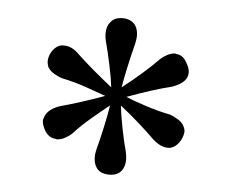

<svg xmlns="http://www.w3.org/2000/svg" viewBox="-37 -623 526 445"><g transform="rotate(5 226.5 -400.0)"><path d="M261 -569Q268 -559 268 -544Q268 -538 266 -528Q249 -460 243 -422Q295 -463 324 -493Q331 -500 341 -505.5Q351 -511 360 -511L363 -510Q379 -509 388 -491Q395 -479 395 -469Q395 -465 393 -459Q387 -444 360 -434Q315 -423 256 -401Q272 -394 303 -384Q334 -374 360 -369Q369 -366 379.5 -359.5Q390 -353 394 -344Q397 -338 397 -333Q397 -324 391 -312Q381 -295 366 -292H361Q345 -292 327 -308Q287 -347 245 -380Q247 -361 253 -329.5Q259 -298 266 -273Q268 -263 268 -256Q268 -241 261 -231Q252 -218 232 -218Q211 -218 202 -231Q195 -241 195 -257Q195 -262 197 -272Q203 -294 210 -326Q217 -358 220 -378Q206 -367 181 -346Q156 -325 139 -306Q133 -300 123 -294.5Q113 -289 103 -289L100 -290Q84 -291 74 -309Q68 -321 68 -329Q68 -334 71 -340Q78 -357 104 -366Q149 -378 207 -399Q201 -401 167.5 -413Q134 -425 104 -431Q94 -434 83.5 -440.5Q73 -447 69 -456Q67 -464 67 -467Q67 -477 72 -487Q83 -506 98 -507H102Q120 -507 136 -491Q165 -463 219 -420Q217 -439 210.5 -470Q204 -501 197 -527Q195 -535 195 -543Q195 -560 203 -569Q212 -582 231 -582Q251 -582 261 -569Z"/></g></svg>

Font: Mirza Medium
Style: Regular
Weight: 500
Designer: Arabic design by Kourosh Beigpour, Latin design by Eduardo Tunni, engineering by Lasse Fister
Version: Version 1.0010g